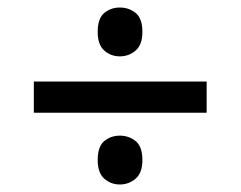

<svg xmlns="http://www.w3.org/2000/svg" viewBox="-20 -581 641 511"><path d="M299 -431Q275 -431 257.5 -446.5Q240 -462 240 -496Q240 -532 257.5 -546.5Q275 -561 299 -561Q323 -561 341 -546.5Q359 -532 359 -496Q359 -462 341 -446.5Q323 -431 299 -431ZM70 -364H530V-281H70ZM299 -90Q275 -90 257.5 -105.5Q240 -121 240 -155Q240 -191 257.5 -205.5Q275 -220 299 -220Q323 -220 341 -205.5Q359 -191 359 -155Q359 -121 341 -105.5Q323 -90 299 -90Z"/></svg>

Font: Noto Sans Bengali Medium
Style: Regular
Weight: 500
Designer: Jelle Bosma - Monotype Design Team
Foundry: Monotype Imaging Inc.
Version: Version 2.003; ttfautohint (v1.8.4.7-5d5b)